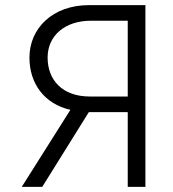

<svg xmlns="http://www.w3.org/2000/svg" viewBox="-20 -730 677 750"><path d="M65 0H145L327 -292H352H479V0H548V-710H328C185 -710 95 -619 95 -505C95 -404 153 -324 255 -301ZM331 -353C223 -353 166 -418 166 -505C166 -592 235 -649 335 -649H479V-353Z"/></svg>

Font: FIGSv2-sans-serif
Style: Regular
Weight: 400
Designer: Matt McInerney, Pablo Impallari, Rodrigo Fuenzalida,Mirko Velimirovic
Foundry: Matt McInerney, Pablo Impallari, Rodrigo Fuenzalida
Version: Version 4.021;hotconv 1.0.109;makeotfexe 2.5.65596